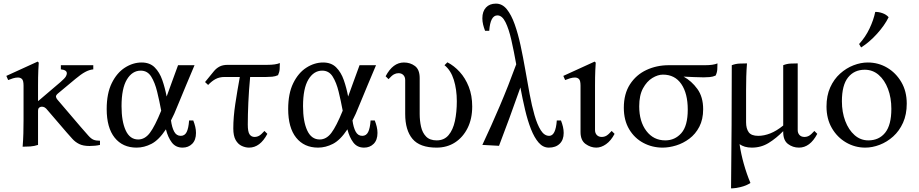

<svg xmlns="http://www.w3.org/2000/svg" viewBox="-20 -800 5072 1060"><path d="M474 6Q439 6 417 -5Q395 -16 379.5 -33.5Q364 -51 347 -70L244 -190Q234 -203 226.5 -207Q219 -211 211 -211Q203 -211 196.5 -206Q190 -201 190 -187V0Q169 7 147.5 8.5Q126 10 105 10Q108 -28 109 -63.5Q110 -99 110 -137V-327Q110 -355 101.5 -363.5Q93 -372 79 -372Q66 -372 51.5 -367.5Q37 -363 25 -358L15 -381L188 -460L194 -454Q193 -446 191.5 -411Q190 -376 190 -328V-243H192L314 -347Q337 -367 343 -377Q349 -387 349 -395Q349 -414 316 -417V-440H495V-417Q473 -415 450 -402.5Q427 -390 396 -364L300 -284Q288 -274 289 -266Q290 -258 297 -250L425 -100Q453 -68 468 -51Q483 -34 496.5 -28.5Q510 -23 532 -23V0Q507 6 474 6Z M1062 -66Q1062 -27 1041 -6Q1020 15 988 15Q950 15 928.5 -13.5Q907 -42 896 -86Q857 -27 816.5 -6Q776 15 734 15Q657 15 613 -40Q569 -95 569 -198Q569 -284 597 -341Q625 -398 669.5 -426.5Q714 -455 762 -455Q807 -455 834 -428Q861 -401 876 -358Q891 -315 900 -267Q913 -304 929 -347Q945 -390 963 -440H1054Q1031 -386 1008.5 -332Q986 -278 968.5 -235.5Q951 -193 942 -172Q933 -152 924 -135Q929 -97 941.5 -73.5Q954 -50 978 -50Q1000 -50 1010.5 -71Q1021 -92 1024 -135H1047Q1054 -117 1058 -100Q1062 -83 1062 -66ZM651 -214Q651 -130 674 -80Q697 -30 743 -30Q780 -30 807.5 -66.5Q835 -103 870 -189Q860 -243 847.5 -294Q835 -345 814.5 -377.5Q794 -410 757 -410Q710 -410 680.5 -361Q651 -312 651 -214Z M1129 -331 1112 -347 1161 -407Q1174 -423 1192 -432.5Q1210 -442 1238 -442H1456Q1502 -442 1525 -452Q1525 -436 1524 -419Q1523 -402 1515 -385Q1500 -378 1482.5 -376.5Q1465 -375 1449 -375H1361Q1354 -302 1351 -233.5Q1348 -165 1348 -112Q1348 -72 1358 -58Q1368 -44 1385 -44Q1399 -44 1410.5 -50.5Q1422 -57 1440 -77L1456 -61Q1416 15 1355 15Q1335 15 1314.5 5.5Q1294 -4 1281 -27Q1268 -50 1268 -91Q1268 -153 1279 -226Q1290 -299 1304 -375H1220Q1192 -375 1171 -364Q1150 -353 1129 -331Z M2064 -66Q2064 -27 2043 -6Q2022 15 1990 15Q1952 15 1930.5 -13.5Q1909 -42 1898 -86Q1859 -27 1818.5 -6Q1778 15 1736 15Q1659 15 1615 -40Q1571 -95 1571 -198Q1571 -284 1599 -341Q1627 -398 1671.5 -426.5Q1716 -455 1764 -455Q1809 -455 1836 -428Q1863 -401 1878 -358Q1893 -315 1902 -267Q1915 -304 1931 -347Q1947 -390 1965 -440H2056Q2033 -386 2010.5 -332Q1988 -278 1970.5 -235.5Q1953 -193 1944 -172Q1935 -152 1926 -135Q1931 -97 1943.5 -73.5Q1956 -50 1980 -50Q2002 -50 2012.5 -71Q2023 -92 2026 -135H2049Q2056 -117 2060 -100Q2064 -83 2064 -66ZM1653 -214Q1653 -130 1676 -80Q1699 -30 1745 -30Q1782 -30 1809.5 -66.5Q1837 -103 1872 -189Q1862 -243 1849.5 -294Q1837 -345 1816.5 -377.5Q1796 -410 1759 -410Q1712 -410 1682.5 -361Q1653 -312 1653 -214Z M2450 -456Q2487 -437 2518 -403Q2549 -369 2568 -321Q2587 -273 2587 -212Q2587 -144 2561.5 -93Q2536 -42 2492 -13.5Q2448 15 2390 15Q2298 15 2257.5 -33Q2217 -81 2217 -171V-358Q2217 -375 2207 -385.5Q2197 -396 2180 -396Q2167 -396 2155 -389.5Q2143 -383 2125 -363L2109 -379Q2149 -455 2210 -455Q2245 -455 2271 -435.5Q2297 -416 2297 -369V-171Q2297 -134 2304.5 -100.5Q2312 -67 2332.5 -46Q2353 -25 2391 -25Q2432 -25 2456.5 -54Q2481 -83 2491.5 -132Q2502 -181 2502 -241Q2502 -306 2485.5 -359Q2469 -412 2434 -440Z M3077 -135Q3084 -117 3088 -100Q3092 -83 3092 -66Q3092 -28 3070 -6.5Q3048 15 3010 15Q2978 15 2954 -12.5Q2930 -40 2911.5 -87Q2893 -134 2879 -193.5Q2865 -253 2853 -317Q2823 -232 2792.5 -148.5Q2762 -65 2735 5L2643 0Q2692 -104 2739.5 -215.5Q2787 -327 2830 -445Q2817 -518 2803 -579.5Q2789 -641 2770.5 -678Q2752 -715 2726 -715Q2687 -715 2681 -630H2658Q2651 -648 2647 -665Q2643 -682 2643 -699Q2643 -737 2663 -758.5Q2683 -780 2718 -780Q2753 -780 2778 -749Q2803 -718 2821.5 -666Q2840 -614 2854 -549Q2868 -484 2880 -415Q2892 -346 2904 -281Q2916 -216 2931 -164Q2946 -112 2965.5 -81Q2985 -50 3012 -50Q3048 -50 3054 -135Z M3357 -77 3373 -61Q3353 -23 3326 -4Q3299 15 3272 15Q3241 15 3213 -5Q3185 -25 3185 -71V-327Q3185 -355 3176.5 -363.5Q3168 -372 3154 -372Q3141 -372 3126.5 -367.5Q3112 -363 3100 -358L3090 -381L3263 -460L3269 -454Q3268 -446 3266.5 -411Q3265 -376 3265 -328V-82Q3265 -65 3275 -54.5Q3285 -44 3302 -44Q3316 -44 3327.5 -50.5Q3339 -57 3357 -77Z M3638 15Q3581 15 3532 -11Q3483 -37 3453.5 -86.5Q3424 -136 3424 -205Q3424 -282 3458 -334.5Q3492 -387 3548.5 -413.5Q3605 -440 3672 -440H3872Q3918 -440 3941 -450Q3941 -434 3940 -417Q3939 -400 3931 -383Q3916 -376 3898.5 -374.5Q3881 -373 3865 -373Q3837 -373 3809 -374.5Q3781 -376 3754 -377Q3798 -353 3830 -309Q3862 -265 3862 -197Q3862 -141 3841 -100.5Q3820 -60 3786 -34.5Q3752 -9 3713 3Q3674 15 3638 15ZM3509 -213Q3509 -129 3548.5 -77Q3588 -25 3653 -25Q3706 -25 3741.5 -65Q3777 -105 3777 -195Q3777 -284 3741.5 -336Q3706 -388 3640 -388Q3612 -388 3581.5 -369.5Q3551 -351 3530 -312.5Q3509 -274 3509 -213Z M4131 15Q4109 15 4092.5 10Q4076 5 4063 -4Q4071 50 4086.5 105Q4102 160 4123 210Q4101 225 4069.5 232.5Q4038 240 4016 240L4019 -109L4020 -440Q4041 -448 4062 -449Q4083 -450 4104 -450Q4101 -412 4100 -376.5Q4099 -341 4099 -303V-125Q4099 -90 4113.5 -70Q4128 -50 4166 -50Q4198 -50 4232.5 -63.5Q4267 -77 4304 -107V-440Q4324 -448 4344 -449Q4364 -450 4384 -450V-82Q4384 -65 4394 -54.5Q4404 -44 4421 -44Q4435 -44 4446.5 -50.5Q4458 -57 4476 -77L4492 -61Q4452 15 4391 15Q4357 15 4330.5 -5Q4304 -25 4304 -71V-76Q4266 -37 4224 -11Q4182 15 4131 15Z M4771 -455Q4829 -455 4877.5 -426.5Q4926 -398 4956 -347Q4986 -296 4986 -228Q4986 -168 4965.5 -122.5Q4945 -77 4911 -46.5Q4877 -16 4836.5 -0.5Q4796 15 4757 15Q4700 15 4651 -13.5Q4602 -42 4572.5 -93Q4543 -144 4543 -212Q4543 -272 4563.5 -317.5Q4584 -363 4618 -393.5Q4652 -424 4692 -439.5Q4732 -455 4771 -455ZM4774 -25Q4833 -25 4867 -67.5Q4901 -110 4901 -199Q4901 -260 4882.5 -309Q4864 -358 4831 -386.5Q4798 -415 4754 -415Q4696 -415 4662 -372.5Q4628 -330 4628 -241Q4628 -181 4646.5 -132Q4665 -83 4698 -54Q4731 -25 4774 -25ZM4812 -734Q4830 -735 4851.5 -727.5Q4873 -720 4886 -705Q4864 -660 4822 -613.5Q4780 -567 4734 -538L4723 -557Q4758 -595 4780.5 -642.5Q4803 -690 4812 -734Z"/></svg>

Font: Bona Nova
Style: Regular
Weight: 400
Designer: Mateusz Machalski
Foundry: Capitalics
Version: Version 4.001; ttfautohint (v1.8.3)